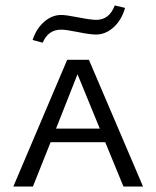

<svg xmlns="http://www.w3.org/2000/svg" viewBox="-20 -686 575 706"><path d="M205 -577Q157 -577 137 -529L100 -539Q113 -580 142 -605.5Q171 -631 205 -631Q223 -631 268.5 -622Q314 -613 334 -613Q382 -613 402 -666L440 -657Q427 -612 397.5 -585.5Q368 -559 333 -559Q311 -559 267 -568Q223 -577 205 -577ZM434 0 367 -163H166L101 0H29L227 -466H307L506 0ZM186 -213H347L265 -413Z"/></svg>

Font: EauTestSC
Style: Regular
Weight: 400
Designer: Christian Thalmann (Catharsis Fonts)
Version: Version 0.001;PS 000.001;hotconv 1.0.88;makeotf.lib2.5.64775